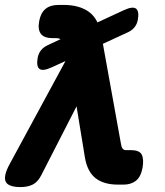

<svg xmlns="http://www.w3.org/2000/svg" viewBox="-52 -750 672 780"><path d="M115 -37Q101 -10 80.5 0Q60 10 32 10Q-19 10 -29 -12.5Q-39 -35 -13 -83L214 -502L157 -476Q122 -460 108.5 -470Q95 -480 101 -515Q104 -532 114 -545Q124 -558 141 -566L194 -591Q187 -595 178 -595H162Q128 -595 114.5 -612Q101 -629 107 -663Q113 -697 132.5 -713.5Q152 -730 186 -730H206Q270 -730 309 -702Q331 -686 344 -659L452 -709Q487 -725 500.5 -715Q514 -705 508 -670Q505 -653 495 -640Q485 -627 468 -619L366 -572L439 -168Q441 -153 446 -146.5Q451 -140 459 -140H480Q515 -140 524 -121.5Q533 -103 527 -68Q520 -31 500 -15.5Q480 0 450 0H427Q370 0 336.5 -26Q303 -52 293 -110L259 -318Z"/></svg>

Font: Maple Mono NL ExtraBold
Style: Italic
Weight: 800
Italic angle: -10°
Monospace: yes
Designer: subframe7536
Version: Version 7.000